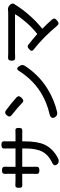

<svg xmlns="http://www.w3.org/2000/svg" viewBox="911 -1727 849 2711"><g transform="rotate(-90 1335.5 -371.5)"><path d="M416 33Q393 33 378 19Q352 -6 359 -28Q365 -48 401 -63Q504 -114 548 -195Q595 -282 595 -443V-482H336V-335Q336 -302 337 -288Q338 -260 326.5 -250Q315 -240 286 -240Q257 -240 245.5 -250Q234 -260 235.5 -288Q237 -316 237 -335V-482H141Q99 -482 82 -481Q56 -480 47 -491Q39 -501 39 -530Q39 -560 48 -570Q58 -582 85 -579Q119 -577 141 -577H237V-690Q237 -707 236 -715Q234 -744 245.5 -756Q257 -768 286 -768Q316 -768 328 -755.5Q340 -743 337 -713Q336 -706 336 -690V-577H465H595V-691Q595 -713 594 -723Q592 -753 604 -764.5Q616 -776 646 -776Q676 -776 687.5 -764.5Q699 -753 696 -723Q695 -713 695 -691V-577H787Q822 -577 837 -578Q866 -581 875.5 -570.5Q885 -560 885 -530Q885 -501 876 -491Q867 -480 840 -481Q825 -482 788 -482H695V-449Q695 -265 647 -163Q593 -49 457 23Q437 33 416 33Z M1038 -17Q1018 -47 1032 -69Q1045 -89 1083 -97Q1244 -134 1382 -218Q1496 -289 1588 -392Q1646 -458 1684 -519Q1705 -555 1723.5 -553Q1742 -551 1763 -514Q1782 -481 1764 -449Q1706 -357 1626 -276Q1539 -188 1438 -126Q1280 -29 1111 10Q1062 20 1038 -17ZM1239 -483Q1171 -548 1068 -629Q1026 -660 1065 -702Q1081 -720 1096 -723Q1111 -726 1130 -714Q1181 -675 1228 -638Q1235 -632 1249 -620Q1297 -581 1316 -563Q1334 -545 1332 -528Q1330 -512 1310 -492Q1289 -470 1275 -468Q1258 -464 1239 -483Z M2325 8Q2268 -61 2174 -159Q2081 -250 1995 -318Q1971 -336 1974 -352Q1975 -366 2000 -387Q2019 -403 2030 -405Q2043 -408 2060 -395Q2138 -334 2211 -270Q2301 -339 2381 -433Q2450 -513 2491 -584H1940Q1920 -584 1886 -582Q1857 -580 1845.5 -591Q1834 -602 1834 -632Q1834 -662 1848 -673.5Q1862 -685 1892 -682Q1926 -680 1940 -680H2223H2506Q2534 -680 2555 -683Q2582 -689 2616 -661Q2634 -647 2639 -628Q2645 -608 2631 -591Q2571 -493 2488 -396Q2390 -281 2285 -199Q2361 -123 2413 -64Q2432 -42 2428 -25Q2425 -10 2401 10Q2377 30 2361 30Q2343 30 2325 8Z"/></g></svg>

Font: GenSenRounded TW M
Style: Regular
Weight: 500
Version: Version 1.501;PS 1;hotconv 16.6.51;makeotf.lib2.5.65220